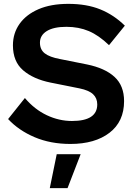

<svg xmlns="http://www.w3.org/2000/svg" viewBox="-20 -735 700 995"><path d="M334 -715Q429 -715 499.5 -686.5Q570 -658 627 -602L545 -501Q492 -552 440 -574Q388 -596 324 -596Q258 -596 222.5 -574Q187 -552 187 -514Q187 -478 212 -458.5Q237 -439 291 -429L431 -401Q524 -382 573.5 -336.5Q623 -291 623 -211Q623 -105 547.5 -47Q472 11 345 11Q242 11 159.5 -24Q77 -59 22 -118L109 -227Q159 -168 222.5 -138Q286 -108 353 -108Q484 -108 484 -194Q484 -226 462.5 -246.5Q441 -267 392 -277L242 -307Q153 -325 100 -370.5Q47 -416 47 -500Q47 -563 81.5 -611.5Q116 -660 180 -687.5Q244 -715 334 -715ZM398 64 330 240H238L274 64Z"/></svg>

Font: Prodigy Sans SemiBold
Style: Regular
Weight: 600
Designer: Wei Huang
Foundry: Wei Huang
Version: Version 1.003; ttfautohint (v1.8.3)